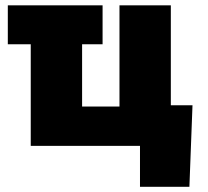

<svg xmlns="http://www.w3.org/2000/svg" viewBox="-20 -556 793 732"><path d="M371.1 -535.6V-387.2H9.8V-535.6ZM97.2 0V-535.6H293V-149.9H435.5V-535.6H631.3V0ZM513.7 156.2V0H466.8V-154.8H713.9L702.1 156.2Z"/></svg>

Font: Inter 20pt Black
Style: Regular
Weight: 900
Version: Version 4.001;git-66647c0bb